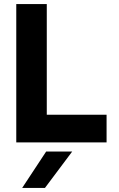

<svg xmlns="http://www.w3.org/2000/svg" viewBox="-20 -700 584 944"><path d="M60 0V-680H210V-136H504V0ZM89 224 207 45H335L201 224Z"/></svg>

Font: Teachers
Style: Regular
Weight: 400
Designer: Alfredo Marco Pradil, Chank Diesel
Version: Version 1.001